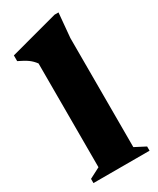

<svg xmlns="http://www.w3.org/2000/svg" viewBox="-195 -772 684 830"><g transform="rotate(-30 147.0 -357.0)"><path d="M239.5 -48.5 292.5 -21V0H12.5V-21L65.5 -48.5V-566.5Q52.5 -584 36.2 -595.8Q20 -607.5 -9.5 -621.5V-650L231 -714.5H250.5L239.5 -593Z"/></g></svg>

Font: Newsreader Text ExtraBold
Style: Regular
Weight: 800
Designer: Hugues Gentile
Foundry: Production Type
Version: Version 1.001